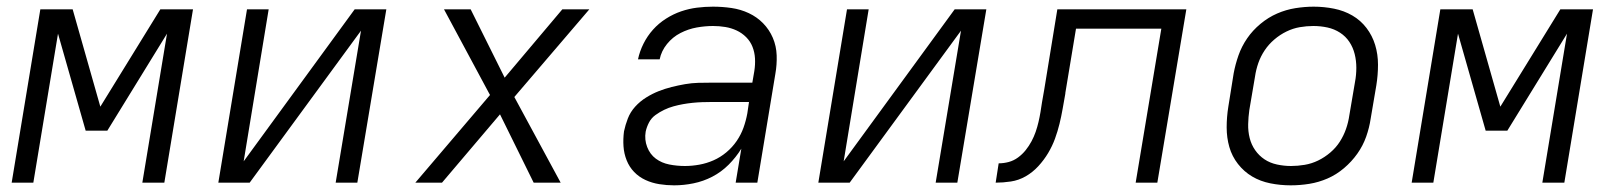

<svg xmlns="http://www.w3.org/2000/svg" viewBox="-20 -548 4840 576"><path d="M15 0 101 -520H198L281 -228L461 -520H559L473 0H407L481 -447L302 -156H237L154 -447L80 0Z M635 0 721 -520H786L711 -64L1044 -520H1139L1052 0H987L1063 -456L729 0Z M1226 0 1450 -263 1312 -520H1392L1494 -315L1667 -520H1748L1523 -257L1662 0H1581L1480 -205L1306 0Z M2003 8Q2003 8 2003 8Q2003 8 2003 8H2002Q1980 8 1958 4.5Q1936 1 1916.5 -8Q1897 -17 1882.5 -32Q1868 -47 1860 -67Q1852 -87 1850.5 -109Q1849 -131 1852 -154Q1856 -173 1863.5 -192.5Q1871 -212 1885.5 -228Q1900 -244 1918.5 -255.5Q1937 -267 1956 -274.5Q1975 -282 1995 -287Q2015 -292 2035 -295.5Q2055 -299 2075 -299.5Q2095 -300 2114 -300H2237L2243 -335Q2246 -354 2245 -372.5Q2244 -391 2237.5 -407.5Q2231 -424 2218.5 -436.5Q2206 -449 2190 -456.5Q2174 -464 2156 -467Q2138 -470 2119 -470Q2095 -470 2070 -465.5Q2045 -461 2021.5 -449Q1998 -437 1981 -416Q1964 -395 1959 -370H1894Q1899 -394 1910.5 -417Q1922 -440 1939 -459Q1956 -478 1978 -492Q2000 -506 2023.5 -514Q2047 -522 2071 -525Q2095 -528 2119 -528Q2147 -528 2174.5 -524Q2202 -520 2226.5 -508.5Q2251 -497 2269.5 -478Q2288 -459 2298.5 -434.5Q2309 -410 2310 -382Q2311 -354 2306 -326L2252 0H2187L2204 -102Q2188 -76 2166 -54Q2144 -32 2117 -18Q2090 -4 2060.5 2Q2031 8 2003 8ZM2035 -50Q2056 -50 2078 -54Q2100 -58 2120.5 -67Q2141 -76 2159 -91Q2177 -106 2190 -125Q2203 -144 2210.5 -165Q2218 -186 2222 -208L2227 -242H2114Q2100 -242 2086 -241.5Q2072 -241 2057.5 -239.5Q2043 -238 2029 -235.5Q2015 -233 2000.5 -229Q1986 -225 1972.5 -218.5Q1959 -212 1946.5 -203Q1934 -194 1927 -180.5Q1920 -167 1917 -153Q1913 -129 1921.5 -107Q1930 -85 1947.5 -72Q1965 -59 1988 -54.5Q2011 -50 2035 -50Z M2435 0 2521 -520H2586L2511 -64L2844 -520H2939L2852 0H2787L2863 -456L2529 0Z M2967 0 2976 -58Q2991 -58 3006 -62Q3021 -66 3034 -75.5Q3047 -85 3057 -97.5Q3067 -110 3074.5 -124Q3082 -138 3087 -152.5Q3092 -167 3095.5 -182Q3099 -197 3101.5 -212Q3104 -227 3106 -241Q3108 -251 3109.5 -261Q3111 -271 3113 -281L3152 -520H3539L3452 0H3387L3464 -462H3208L3176 -269Q3176 -269 3176 -269Q3176 -269 3176 -269V-267Q3172 -245 3168 -222Q3164 -199 3158.5 -176.5Q3153 -154 3145 -132Q3137 -110 3124.5 -89Q3112 -68 3095 -49.5Q3078 -31 3057 -19Q3036 -7 3012.5 -3.5Q2989 0 2967 0Z M3852 8Q3852 8 3852 8Q3852 8 3852 8Q3821 8 3791 2Q3761 -4 3736.5 -18.5Q3712 -33 3694 -56Q3676 -79 3668 -107Q3660 -135 3660 -166Q3660 -197 3665 -228L3681 -328Q3686 -355 3695.5 -382Q3705 -409 3721.5 -433Q3738 -457 3761.5 -476.5Q3785 -496 3811.5 -507.5Q3838 -519 3866 -523.5Q3894 -528 3921 -528Q3921 -528 3921 -528Q3921 -528 3921 -528Q3952 -528 3982 -522Q4012 -516 4037 -501.5Q4062 -487 4079.5 -464Q4097 -441 4105.5 -413Q4114 -385 4114 -354Q4114 -323 4109 -292L4092 -192Q4088 -165 4078.5 -138Q4069 -111 4052 -87Q4035 -63 4012 -43.5Q3989 -24 3962.5 -12.5Q3936 -1 3908 3.5Q3880 8 3852 8ZM3853 -50Q3873 -50 3894 -53.5Q3915 -57 3934.5 -66.5Q3954 -76 3971 -90.5Q3988 -105 3999.5 -123Q4011 -141 4018 -161Q4025 -181 4028 -202L4045 -302Q4049 -323 4049 -344.5Q4049 -366 4044 -386Q4039 -406 4028 -422.5Q4017 -439 4000 -450Q3983 -461 3962.5 -465.5Q3942 -470 3920 -470Q3900 -470 3879.5 -466.5Q3859 -463 3839.5 -453.5Q3820 -444 3803 -429.5Q3786 -415 3774 -397Q3762 -379 3755 -359Q3748 -339 3745 -318L3728 -218Q3725 -197 3724.5 -175.5Q3724 -154 3729 -134Q3734 -114 3745.5 -97.5Q3757 -81 3773.5 -70Q3790 -59 3811 -54.5Q3832 -50 3853 -50Z M4215 0 4301 -520H4398L4481 -228L4661 -520H4759L4673 0H4607L4681 -447L4502 -156H4437L4354 -447L4280 0Z"/></svg>

Font: Iosevka SS04 Lt Ex Obl
Style: Regular
Weight: 300
Width: 7
Italic angle: -9°
Monospace: yes
Designer: Belleve Invis
Foundry: Belleve Invis
Version: Version 19.0.0; ttfautohint (v1.8.4)